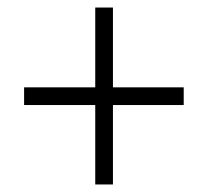

<svg xmlns="http://www.w3.org/2000/svg" viewBox="-20 -608 554 510"><path d="M280 -376H468V-329H280V-118H233V-329H44V-376H233V-588H280Z"/></svg>

Font: Noto Sans Hebrew SemiCondensed Light
Style: Regular
Weight: 300
Width: 4
Designer: Monotype Design Team
Foundry: Monotype Imaging Inc.
Version: Version 2.003